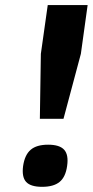

<svg xmlns="http://www.w3.org/2000/svg" viewBox="-20 -720 362 750"><path d="M242.2 -71.8Q236.3 -28.8 212.9 -9.5Q189.5 9.8 144.5 9.8Q99.6 9.8 82 -9.5Q64.5 -28.8 70.3 -71.8Q76.7 -115.2 99.9 -135Q123 -154.8 168 -154.8Q212.9 -154.8 230.7 -135Q248.5 -115.2 242.2 -71.8ZM166.5 -700.2H322.3L295.9 -509.8L228 -255.9H135.7L139.6 -509.8Z"/></svg>

Font: Fivo Sans
Style: Italic
Weight: 700
Designer: Alexander Slobzheninov
Foundry: Alexander Slobzheninov
Version: 1.0